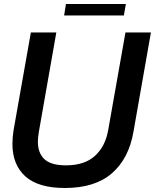

<svg xmlns="http://www.w3.org/2000/svg" viewBox="-20 -925 776 958"><path d="M42 -207Q42 -241 48 -277L134 -763H261L174 -268Q169 -238 169 -218Q169 -161 202 -130.5Q235 -100 309 -100Q402 -100 454 -147.5Q506 -195 520 -277L606 -763H733L646 -268Q623 -134 538.5 -60.5Q454 13 304 13Q171 13 106.5 -45Q42 -103 42 -207ZM598 -848H300L309 -905H608Z"/></svg>

Font: Open Sauce Sans SemiBold Italic
Style: Regular
Weight: 600
Italic angle: -10°
Designer: Alfredo Marco Pradil
Foundry: Creative Sauce Fz LLC
Version: Version 1.477